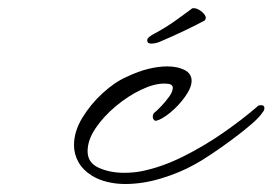

<svg xmlns="http://www.w3.org/2000/svg" viewBox="-20 -447 681 480"><path d="M293 13Q270 13 249 8Q228 3 211 -7Q187 -22 176 -42Q165 -62 165 -84Q165 -118 185.5 -152Q206 -186 236.5 -214Q267 -242 297 -255Q326 -269 351.5 -275Q377 -281 398 -281Q424 -281 441.5 -272Q459 -263 459 -245Q459 -228 442.5 -205Q426 -182 405 -165Q384 -148 370 -145Q366 -145 364 -148.5Q362 -152 362 -154V-156Q362 -163 368 -167Q373 -171 383.5 -182Q394 -193 403 -205.5Q412 -218 412 -228Q412 -232 408 -235Q404 -238 390 -238Q365 -238 332.5 -222.5Q300 -207 269.5 -181.5Q239 -156 219 -126.5Q199 -97 199 -69Q199 -40 227 -27.5Q255 -15 290 -15Q302 -15 313 -16Q324 -17 334 -19Q384 -29 436.5 -55Q489 -81 538 -115Q587 -149 626 -183Q629 -184 633 -184Q641 -184 641 -177Q641 -171 637 -167Q630 -155 608.5 -136.5Q587 -118 560 -98Q533 -78 507.5 -61Q482 -44 465 -35Q429 -15 383 -1Q337 13 293 13ZM358 -338Q348 -338 348 -346Q348 -351 354 -355.5Q360 -360 368 -364Q394 -378 418 -395Q442 -412 458 -424L460 -426Q468 -428 477.5 -422.5Q487 -417 492 -409.5Q497 -402 492 -396Q474 -386 441.5 -370.5Q409 -355 385 -345Q371 -338 358 -338Z"/></svg>

Font: WindSong Medium
Style: Regular
Weight: 500
Designer: Robert E. Leuschke
Foundry: Robert E. Leuschke
Version: Version 1.010; ttfautohint (v1.8.3)